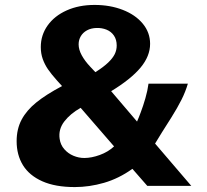

<svg xmlns="http://www.w3.org/2000/svg" viewBox="-20 -754 838 779"><path d="M589 -576.2Q589 -526.2 550.2 -479.6Q511.4 -433 431 -384L536 -260.8Q539.5 -268.4 543.2 -277.9Q546.9 -287.5 551 -298.2Q560.9 -324.1 569.8 -355.1Q578.8 -386.1 582.5 -414.5H742.2Q732.6 -381.8 716.5 -349.6Q700.4 -317.4 674.8 -276.6Q651.8 -240.4 637.3 -217.4Q622.9 -194.4 609.2 -171.5L756 0H577.5L517.2 -69Q462.1 -29.6 402.2 -12.3Q342.4 5 283.5 5Q204.5 5 151.8 -18.4Q99 -41.9 73.2 -83.6Q47.5 -125.4 47.5 -181.2Q47.5 -230.4 67.6 -268.4Q87.8 -306.4 127.4 -338.4Q167 -370.5 231.8 -404.8Q224.2 -413 211.6 -427Q187.9 -453.6 174.6 -473Q161.4 -492.4 153.4 -514.6Q145.5 -536.9 145.5 -563.2Q145.5 -611.5 173.2 -650.6Q201 -689.6 250.6 -711.8Q300.1 -734 363.8 -734Q426.5 -734 478 -714Q529.5 -694 559.2 -658.1Q589 -622.1 589 -576.2ZM299 -574Q299 -552.8 311.6 -529.7Q324.2 -506.6 346 -483.5L367 -461.2Q399.9 -482 418.8 -500.1Q437.6 -518.1 445.6 -534.6Q453.5 -551 453.5 -569.2Q453.5 -593.2 442.3 -609.6Q431.1 -626 412.3 -633.6Q393.5 -641.2 371.2 -640.5Q349.1 -639.8 332.9 -630.9Q316.6 -622 307.8 -607.1Q299 -592.2 299 -574ZM222 -190.8Q225.4 -166.2 240.8 -148.8Q256.1 -131.2 277.8 -122.1Q299.5 -113 322 -113Q351.2 -113 384.8 -125.2Q418.4 -137.4 442.8 -160L307.2 -316.5Q264.9 -292.6 240.6 -260.8Q216.4 -228.9 222 -190.8Z"/></svg>

Font: Public Sans VF
Style: Regular
Weight: 400
Designer: Pablo Impallari, Rodrigo Fuenzalida (Modified by Dan O. Williams and USWDS)
Version: Version 1.003